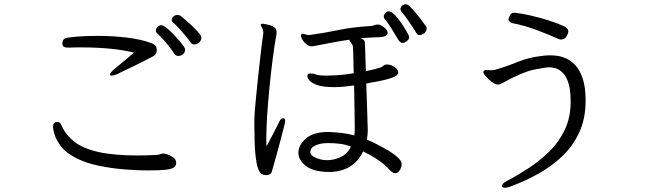

<svg xmlns="http://www.w3.org/2000/svg" viewBox="-20 -813 3040 899"><path d="M914 -615Q911 -612 904.5 -608.5Q898 -605 890 -605Q879 -605 872 -615Q866 -624 850.5 -643Q835 -662 818 -680.5Q801 -699 790 -708Q784 -713 784 -720Q784 -728 792 -735.5Q800 -743 810 -743Q821 -743 829 -736Q831 -735 845.5 -722.5Q860 -710 878 -693Q896 -676 909.5 -660.5Q923 -645 923 -636Q923 -626 914 -615ZM847 -580Q847 -568 837 -559.5Q827 -551 814 -551Q803 -551 795 -563Q787 -576 772.5 -594.5Q758 -613 742.5 -630Q727 -647 717 -656Q710 -662 710 -670Q710 -680 718 -687.5Q726 -695 736 -695Q744 -695 762 -680.5Q780 -666 799.5 -645Q819 -624 833 -606Q847 -588 847 -580ZM298 -590Q272 -590 272 -608V-610Q273 -624 279.5 -630Q286 -636 307 -638Q339 -642 371.5 -643.5Q404 -645 437 -645Q509 -645 574.5 -637Q640 -629 686 -612Q694 -610 704 -603Q714 -596 714 -578Q714 -573 713 -571Q712 -557 696 -549Q674 -537 646 -523Q618 -509 592 -496.5Q566 -484 548 -475.5Q530 -467 527 -465Q511 -459 503 -459Q495 -459 495 -464Q495 -474 527 -499Q547 -516 568.5 -533.5Q590 -551 607 -567Q557 -579 495.5 -585Q434 -591 366 -591Q350 -591 334.5 -591Q319 -591 303 -590ZM746 -94Q754 -94 767 -89Q780 -84 791.5 -75.5Q803 -67 804 -56Q804 -55 804.5 -53.5Q805 -52 805 -50Q805 -38 795.5 -30Q786 -22 757.5 -18.5Q729 -15 672 -15Q621 -15 560.5 -20Q500 -25 442.5 -37Q385 -49 342 -70Q291 -95 267 -126Q243 -157 235.5 -183.5Q228 -210 228 -219Q228 -241 248 -242H252Q262 -242 270 -221Q289 -180 328.5 -149Q368 -118 440 -101.5Q512 -85 627 -85Q654 -85 676.5 -86Q699 -87 715 -88Q723 -88 730 -91Q737 -94 744 -94Z M1968 -658Q1965 -656 1959 -652.5Q1953 -649 1945 -649Q1935 -649 1929 -659Q1912 -687 1893.5 -714Q1875 -741 1861 -757Q1855 -763 1855 -771Q1855 -779 1862.5 -786Q1870 -793 1880 -793Q1889 -793 1898 -784Q1912 -770 1932.5 -745.5Q1953 -721 1975 -689Q1978 -683 1978 -678Q1978 -670 1968 -658ZM1896 -640Q1896 -629 1885 -620.5Q1874 -612 1866 -612Q1855 -612 1846 -625Q1830 -652 1812.5 -680.5Q1795 -709 1781 -724Q1777 -728 1777 -736Q1777 -744 1784 -752Q1791 -760 1801 -760Q1812 -760 1828 -743.5Q1844 -727 1859.5 -704.5Q1875 -682 1885.5 -663Q1896 -644 1896 -640ZM1308 -259Q1315 -258 1315 -244Q1315 -240 1309 -216.5Q1303 -193 1294.5 -160.5Q1286 -128 1277 -95.5Q1268 -63 1261.5 -40Q1255 -17 1254 -14Q1251 -1 1243 3Q1235 7 1226 7Q1216 7 1206.5 2.5Q1197 -2 1189 -22Q1181 -42 1176 -89.5Q1171 -137 1171 -222V-255Q1172 -286 1176.5 -333.5Q1181 -381 1186.5 -434Q1192 -487 1197.5 -534.5Q1203 -582 1207 -614Q1211 -646 1212 -650Q1213 -653 1213 -658Q1213 -665 1212 -669Q1211 -677 1206 -685Q1201 -693 1201 -697V-698Q1202 -702 1210 -702Q1210 -702 1220 -700.5Q1230 -699 1243 -695.5Q1256 -692 1265.5 -684Q1275 -676 1275 -662Q1275 -658 1274.5 -653.5Q1274 -649 1273 -645Q1264 -594 1256 -530.5Q1248 -467 1241.5 -401Q1235 -335 1231 -274Q1227 -213 1227 -166Q1227 -156 1227 -146Q1227 -136 1228 -128Q1240 -150 1253 -175Q1266 -200 1276 -220Q1286 -240 1289 -246Q1295 -259 1304 -259ZM1520 -8Q1448 -8 1412.5 -36Q1377 -64 1377 -98V-99Q1378 -135 1413 -165Q1448 -195 1515 -195H1520Q1549 -194 1579.5 -190.5Q1610 -187 1639 -179Q1641 -192 1641 -205.5Q1641 -219 1641 -232L1638 -413Q1610 -409 1586.5 -407Q1563 -405 1547 -405Q1492 -405 1464.5 -415Q1437 -425 1428 -437.5Q1419 -450 1419 -456Q1419 -462 1422 -466Q1425 -469 1433 -469Q1449 -469 1457 -465Q1469 -459 1509 -459Q1528 -459 1556 -460.5Q1584 -462 1636 -470Q1635 -512 1634.5 -546Q1634 -580 1632 -597Q1631 -604 1624 -612Q1617 -620 1615 -627Q1580 -622 1545 -615.5Q1510 -609 1469 -601Q1461 -600 1453.5 -598Q1446 -596 1439 -596Q1427 -596 1415.5 -605Q1404 -614 1396.5 -626Q1389 -638 1389 -646Q1389 -653 1393 -654Q1394 -654 1395 -654.5Q1396 -655 1397 -655Q1402 -655 1409.5 -652Q1417 -649 1427 -649Q1429 -649 1431 -649.5Q1433 -650 1435 -650Q1501 -659 1565.5 -672.5Q1630 -686 1712 -691Q1723 -691 1731 -694.5Q1739 -698 1749 -698H1752Q1762 -697 1776 -686.5Q1790 -676 1794 -665Q1794 -664 1794.5 -662.5Q1795 -661 1795 -660Q1795 -650 1785.5 -645Q1776 -640 1760 -639Q1734 -638 1711 -637Q1688 -636 1667 -634Q1681 -630 1685 -624Q1689 -618 1689 -604Q1689 -597 1690.5 -562Q1692 -527 1693 -480Q1719 -485 1737.5 -490Q1756 -495 1762 -497Q1771 -501 1775.5 -505.5Q1780 -510 1788 -511H1792Q1810 -511 1825.5 -500.5Q1841 -490 1844 -479Q1844 -478 1844.5 -476.5Q1845 -475 1845 -473Q1845 -467 1836.5 -459.5Q1828 -452 1796.5 -443Q1765 -434 1695 -422Q1697 -367 1698.5 -316Q1700 -265 1701 -236Q1701 -229 1701.5 -221Q1702 -213 1702 -205Q1702 -194 1701 -182Q1700 -170 1698 -159Q1707 -156 1732.5 -143.5Q1758 -131 1788 -114Q1818 -97 1839.5 -78.5Q1861 -60 1861 -45Q1861 -35 1855 -21Q1851 -14 1845 -8Q1839 -2 1830 -2Q1819 -2 1804 -18Q1784 -41 1751 -63.5Q1718 -86 1680 -104Q1659 -59 1621 -34.5Q1583 -10 1529 -8ZM1512 -63Q1544 -63 1576 -78Q1608 -93 1623 -127Q1595 -137 1569.5 -140Q1544 -143 1518 -143H1514Q1480 -143 1456.5 -132Q1433 -121 1433 -101Q1433 -86 1456.5 -75Q1480 -64 1509 -63Z M2394 -753Q2428 -749 2468.5 -739.5Q2509 -730 2548.5 -717.5Q2588 -705 2617 -692Q2641 -682 2641 -666Q2641 -657 2632.5 -642.5Q2624 -628 2607 -628Q2605 -628 2602 -628.5Q2599 -629 2596 -630Q2557 -648 2498 -670.5Q2439 -693 2382 -704Q2361 -709 2361 -723Q2361 -727 2367 -740Q2373 -753 2388 -753ZM2371 60Q2356 66 2346 66Q2330 66 2330 57Q2330 47 2354 34Q2405 7 2457 -27Q2509 -61 2553.5 -105Q2598 -149 2625 -206.5Q2652 -264 2652 -337Q2652 -397 2639.5 -430.5Q2627 -464 2609 -478Q2591 -492 2575 -495Q2559 -498 2552 -498Q2535 -498 2481 -487Q2427 -476 2336 -426Q2330 -423 2324 -420Q2318 -417 2311 -417Q2300 -417 2283.5 -429Q2267 -441 2255 -455Q2243 -469 2243 -475Q2243 -480 2247 -483Q2251 -485 2257 -485Q2262 -485 2268 -484.5Q2274 -484 2280 -484Q2285 -484 2289 -484.5Q2293 -485 2297 -486Q2353 -502 2405 -523.5Q2457 -545 2524 -552Q2532 -553 2539.5 -553.5Q2547 -554 2555 -554Q2566 -554 2586 -552Q2606 -550 2629.5 -540Q2653 -530 2674 -507.5Q2695 -485 2708.5 -445Q2722 -405 2722 -342Q2722 -257 2692 -192.5Q2662 -128 2611 -80Q2560 -32 2498 2Q2436 36 2371 60Z"/></svg>

Font: QiushuiShotai
Style: Regular
Weight: 600
Designer: Fontworks Inc.
Foundry: Fontworks Inc.
Version: Version 1.250